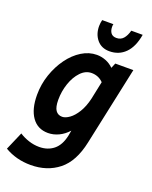

<svg xmlns="http://www.w3.org/2000/svg" viewBox="-201 -823 879 1109"><g transform="rotate(20 238.5 -268.0)"><path d="M-33 154 15 43Q41 60 73 70.5Q105 81 138 81Q190 81 226 52Q262 23 275 -38L281 -71Q255 -42 223 -27Q191 -12 158 -12Q94 -12 59 -61.5Q24 -111 24 -198Q24 -263 44.5 -323Q65 -383 99.5 -430.5Q134 -478 178.5 -505.5Q223 -533 271 -533Q299 -533 326 -522.5Q353 -512 374 -491L387 -522H498L395 -40Q369 84 298.5 140Q228 196 127 196Q38 196 -33 154ZM149 -213Q149 -168 163 -148Q177 -128 203 -128Q223 -128 247.5 -145.5Q272 -163 293.5 -198Q315 -233 327 -284L350 -394Q334 -410 316 -417Q298 -424 278 -424Q241 -424 211.5 -393Q182 -362 165.5 -313.5Q149 -265 149 -213ZM225 -694Q225 -704 226.5 -714Q228 -724 230 -732H299Q298 -729 297.5 -725.5Q297 -722 297 -716Q297 -692 308 -677.5Q319 -663 342 -663Q368 -663 384 -681Q400 -699 409 -732H479Q466 -655 427 -616Q388 -577 330 -577Q281 -577 253 -610.5Q225 -644 225 -694Z"/></g></svg>

Font: Radio Canada Condensed SemiBold
Style: Italic
Weight: 600
Width: 3
Italic angle: -12°
Designer: Charles Daoud, Etienne Aubert Bonn, Alexandre Saumier Demers, Jacques Le Bailly
Foundry: Radio-Canada
Version: Version 2.104; ttfautohint (v1.8.4.7-5d5b);gftools[0.9.28.de